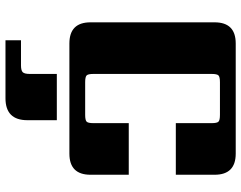

<svg xmlns="http://www.w3.org/2000/svg" viewBox="-112 -550 901 718"><g transform="rotate(90 339.0 -191.5)"><path d="M257 148V47H430V157Q430 239 348 239H131V181H225Q244 181 250.5 174.5Q257 168 257 148ZM634 -398H441V-532Q441 -552 435.5 -557.5Q430 -563 410 -563H288Q268 -563 262.5 -557.5Q257 -552 257 -532V-90Q257 -70 262.5 -64.5Q268 -59 288 -59H410Q430 -59 435.5 -64.5Q441 -70 441 -90V-222H634V-79Q634 0 555 0H143Q64 0 64 -79V-543Q64 -622 143 -622H555Q634 -622 634 -543Z"/></g></svg>

Font: Sarpanch ExtraBold
Style: Regular
Weight: 800
Designer: Manushi Parikh (Devanagari and Latin), Jyotish Sonowal (Devanagari)
Foundry: Indian Type Foundry
Version: Version 2.004;PS 1.0;hotconv 1.0.78;makeotf.lib2.5.61930; tt